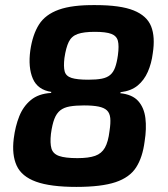

<svg xmlns="http://www.w3.org/2000/svg" viewBox="-20 -722 660 754"><path d="M355 -702Q453 -702 505 -681Q557 -660 573.5 -618.5Q590 -577 580 -513Q575 -473 560.5 -440Q546 -407 520.5 -386Q495 -365 454 -360L452 -356Q500 -351 523 -325Q546 -299 551 -258Q556 -217 548 -167Q540 -104 514.5 -64.5Q489 -25 433.5 -6.5Q378 12 280 12Q178 12 121.5 -8.5Q65 -29 45.5 -71.5Q26 -114 34 -178Q40 -226 55.5 -265Q71 -304 101 -329Q131 -354 180 -357L182 -361Q128 -369 109 -413Q90 -457 99 -524Q108 -586 133 -625.5Q158 -665 211 -684Q264 -703 355 -702ZM310 -308Q277 -308 254 -304Q231 -300 216.5 -288.5Q202 -277 193.5 -255Q185 -233 180 -196Q176 -160 182 -139Q188 -118 212 -109.5Q236 -101 284 -101Q328 -101 353.5 -110Q379 -119 392 -142Q405 -165 410 -207Q415 -239 413 -258.5Q411 -278 400 -288.5Q389 -299 367 -303.5Q345 -308 310 -308ZM352 -597Q309 -597 285 -588.5Q261 -580 250 -557.5Q239 -535 233 -494Q229 -460 234 -441.5Q239 -423 261 -416Q283 -409 327 -409Q359 -409 379.5 -413Q400 -417 412.5 -427.5Q425 -438 432 -457Q439 -476 443 -505Q448 -542 443 -561.5Q438 -581 417 -589Q396 -597 352 -597Z"/></svg>

Font: Exo 2
Style: Bold Italic
Weight: 700
Italic angle: -8°
Designer: Natanael Gama
Foundry: Natanael Gama
Version: Version 2.010